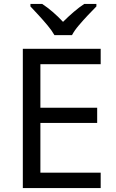

<svg xmlns="http://www.w3.org/2000/svg" viewBox="-20 -964 596 984"><path d="M496 0H97V-714H496V-635H187V-412H478V-334H187V-79H496ZM259 -784Q246 -807 224 -833.5Q202 -860 178 -886Q154 -912 136 -931V-944H196Q222 -927 250 -903Q278 -879 303 -852Q330 -879 358 -903Q386 -927 412 -944H474V-931Q455 -912 430.5 -886Q406 -860 383.5 -833.5Q361 -807 349 -784Z"/></svg>

Font: Noto Sans Vai
Style: Regular
Weight: 400
Designer: Monotype Design Team
Foundry: Monotype Imaging Inc.
Version: Version 2.001; ttfautohint (v1.8.4.7-5d5b)